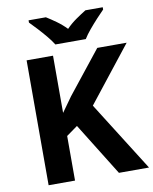

<svg xmlns="http://www.w3.org/2000/svg" viewBox="-99 -1008 862 1081"><g transform="rotate(-10 332.0 -467.0)"><path d="M664 0H492L305 -301L241 -255V0H90V-714H241V-387Q256 -408 271 -429Q286 -450 301 -471L494 -714H662L413 -398ZM265 -774Q251 -797 228.5 -824Q206 -851 182 -877Q158 -903 140 -921V-934H239Q265 -918 295 -896.5Q325 -875 351 -848Q377 -875 408 -896.5Q439 -918 465 -934H564V-921Q546 -903 522 -877Q498 -851 475.5 -824Q453 -797 439 -774Z"/></g></svg>

Font: Noto IKEA Arabic
Style: Bold
Weight: 700
Designer: Monotype Design Team
Foundry: Monotype Imaging Inc.
Version: Version 1.200